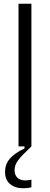

<svg xmlns="http://www.w3.org/2000/svg" viewBox="-20 -783 268 1027"><path d="M148 0H79V-763H148ZM7 137Q7 96 32 66.5Q57 37 111 11V0H148Q97 48 77.5 73.5Q58 99 58 127Q58 153 73 167.5Q88 182 116 182Q132 182 148 178V219Q128 224 105 224Q61 224 34 201.5Q7 179 7 137Z"/></svg>

Font: Open Sauce Sans Light
Style: Regular
Weight: 300
Designer: Alfredo Marco Pradil
Foundry: Creative Sauce Fz LLC
Version: Version 1.477